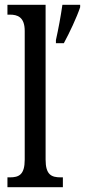

<svg xmlns="http://www.w3.org/2000/svg" viewBox="-20 -780 354 800"><path d="M11 0H242V-41H233C194 -41 170 -52 170 -115V-760H11V-719H21C52 -719 83 -710 83 -651V-115C83 -52 59 -41 21 -41H11ZM213 -613V-600H246C269 -642 300 -708 314 -750V-760H240C233 -711 223 -658 213 -613Z"/></svg>

Font: Noto Serif Ethiopic XCn
Style: Regular
Weight: 400
Width: 2
Designer: Monotype Design Team
Foundry: Monotype Imaging Inc.
Version: Version 2.102